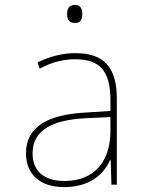

<svg xmlns="http://www.w3.org/2000/svg" viewBox="-20 -754 603 784"><path d="M286 -660C312 -660 316 -679 316 -697C316 -716 310 -734 286 -734C260 -734 254 -716 254 -697C254 -677 261 -660 286 -660ZM242 10C344 10 403 -40 430 -101H432L435 0H457V-351C457 -482 402 -537 288 -537C234 -537 182 -523 133 -499L142 -474C195 -502 242 -512 287 -512C386 -512 431 -466 431 -345V-301L323 -294C178 -285 86 -238 86 -128C86 -47 138 10 242 10ZM243 -15C158 -15 113 -57 113 -128C113 -225 198 -264 326 -271L431 -276V-220C431 -99 369 -15 243 -15Z"/></svg>

Font: Noto Sans Mono SemiCondensed Thin
Style: Regular
Weight: 100
Width: 4
Designer: Monotype Design Team
Foundry: Monotype Imaging Inc.
Version: Version 2.014